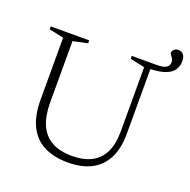

<svg xmlns="http://www.w3.org/2000/svg" viewBox="-140 -933 1068 1079"><g transform="rotate(20 394.0 -393.5)"><path d="M733.5 -718.5Q733.5 -731 728 -740.2Q722.5 -749.5 717 -756.2Q711.5 -763 711.5 -767.5Q711.5 -778.5 721 -787.8Q730.5 -797 746 -797Q765 -797 776.5 -784.2Q788 -771.5 788 -744Q788 -717 774.5 -694.5Q761 -672 727.8 -658.2Q694.5 -644.5 634.5 -642V-256Q634.5 -166 603.8 -107Q573 -48 515.8 -19Q458.5 10 378 10Q292.5 10 233.5 -20.5Q174.5 -51 144 -113.2Q113.5 -175.5 113.5 -271V-640L26.5 -658.5V-676H256.5V-658.5L169.5 -640V-273Q169.5 -193.5 193.2 -140Q217 -86.5 265 -59.5Q313 -32.5 386 -32.5Q455.5 -32.5 502.8 -57Q550 -81.5 574 -131Q598 -180.5 598 -256V-640L511 -658.5V-676H660.5Q687.5 -676 703.5 -681Q719.5 -686 726.5 -695.5Q733.5 -705 733.5 -718.5Z"/></g></svg>

Font: Newsreader 16pt Light
Style: Regular
Weight: 300
Designer: Hugues Gentile
Foundry: Production Type
Version: Version 1.003